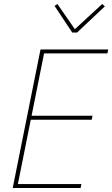

<svg xmlns="http://www.w3.org/2000/svg" viewBox="-20 -947 565 967"><path d="M44 0 184 -698H525L521 -678H202L139 -364H446L442 -344H135L70 -20H390L386 0ZM344 -783 255 -917 269 -927 357 -800 495 -927 508 -915 368 -783Z"/></svg>

Font: IBM Plex Sans Cond Thin
Style: Italic
Weight: 100
Width: 3
Italic angle: -11°
Designer: Mike Abbink, Paul van der Laan, Pieter van Rosmalen
Foundry: Bold Monday
Version: Version 1.3